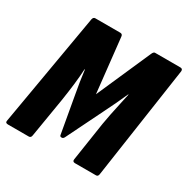

<svg xmlns="http://www.w3.org/2000/svg" viewBox="-151 -791 910 927"><g transform="rotate(30 304.0 -327.5)"><path d="M12 0Q-4 0 -1 -14L107 -641Q110 -655 121 -655H260Q273 -655 274 -641L307 -339L440 -641Q446 -655 454 -655H595Q609 -655 608 -641L516 -14Q514 0 503 0H386Q371 0 373 -14L406 -231Q410 -256 416.5 -288Q423 -320 430.5 -354Q438 -388 444 -416H442Q428 -384 412.5 -351.5Q397 -319 381 -287L281 -84Q276 -75 269 -75H266Q258 -75 257 -84L221 -287Q215 -318 210 -351Q205 -384 201 -416H199Q197 -375 191.5 -328.5Q186 -282 178 -231L142 -14Q140 0 128 0Z"/></g></svg>

Font: Sofia Sans Extra Condensed Black
Style: Italic
Weight: 900
Italic angle: -9°
Version: Version 4.100